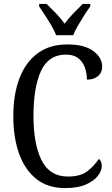

<svg xmlns="http://www.w3.org/2000/svg" viewBox="-20 -951 573 981"><path d="M312 10Q225 10 166.5 -36Q108 -82 78 -164.5Q48 -247 48 -358Q48 -468 79 -550Q110 -632 171.5 -678Q233 -724 324 -724Q411 -724 456.5 -690.5Q502 -657 502 -611Q502 -580 480.5 -562Q459 -544 424 -544Q424 -576 414 -605Q404 -634 380.5 -653Q357 -672 317 -672Q228 -672 189.5 -588.5Q151 -505 151 -358Q151 -215 192.5 -132Q234 -49 327 -49Q391 -49 426 -76Q461 -103 485 -139Q500 -128 500 -103Q500 -79 480.5 -53Q461 -27 419.5 -8.5Q378 10 312 10ZM267 -771Q258 -794 242.5 -820.5Q227 -847 210 -873Q193 -899 180 -918V-931H218Q241 -909 266 -883Q291 -857 310 -830Q330 -857 355 -883Q380 -909 403 -931H441V-918Q427 -899 410.5 -873Q394 -847 378.5 -820.5Q363 -794 354 -771Z"/></svg>

Font: Noto Serif Ethiopic Condensed
Style: Regular
Weight: 400
Width: 3
Designer: Monotype Design Team
Foundry: Monotype Imaging Inc.
Version: Version 2.102; ttfautohint (v1.8.4.7-5d5b)